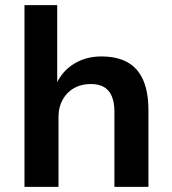

<svg xmlns="http://www.w3.org/2000/svg" viewBox="-20 -725 668 745"><path d="M75 0V-705H202V-400H199Q222 -450 268 -478Q314 -506 373 -506Q434 -506 474.5 -483.5Q515 -461 535.5 -414.5Q556 -368 556 -296V0H424V-291Q424 -327 414 -351Q404 -375 384 -387Q364 -399 332 -399Q295 -399 267 -383Q239 -367 223 -338Q207 -309 207 -273V0Z"/></svg>

Font: Nunito Sans 9pt
Style: Bold
Weight: 700
Version: Version 3.101;gftools[0.9.27]